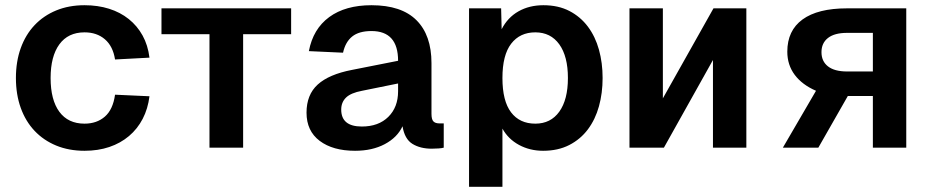

<svg xmlns="http://www.w3.org/2000/svg" viewBox="-20 -566 3564 736"><path d="M304 12Q244 12 195.5 -8Q147 -28 112.5 -64.5Q78 -101 59.5 -152.5Q41 -204 41 -267Q41 -330 59.5 -381.5Q78 -433 112.5 -469.5Q147 -506 195.5 -526Q244 -546 304 -546Q355 -546 398 -532.5Q441 -519 473.5 -493Q506 -467 526.5 -430Q547 -393 553 -345L421 -338Q413 -389 382 -415.5Q351 -442 304 -442Q241 -442 207.5 -396Q174 -350 174 -267Q174 -183 207.5 -137.5Q241 -92 304 -92Q351 -92 382 -119Q413 -146 421 -203L553 -197Q547 -149 527 -110.5Q507 -72 474.5 -44.5Q442 -17 399 -2.5Q356 12 304 12Z M783 0V-435H599V-534H1096V-435H912V0Z M1341 12Q1256 12 1205.5 -26Q1155 -64 1155 -134Q1155 -203 1198 -242Q1241 -281 1329 -298L1506 -333Q1506 -447 1404 -447Q1356 -447 1330 -426Q1304 -405 1295 -364L1164 -370Q1180 -455 1242 -500.5Q1304 -546 1404 -546Q1519 -546 1576.5 -488.5Q1634 -431 1634 -324V-130Q1634 -108 1641.5 -100.5Q1649 -93 1664 -93H1681V0Q1675 2 1661.5 3Q1648 4 1635 4Q1591 4 1561 -14.5Q1531 -33 1523 -82Q1503 -39 1455 -13.5Q1407 12 1341 12ZM1367 -81Q1431 -81 1468.5 -118Q1506 -155 1506 -216V-246L1368 -218Q1325 -210 1306.5 -192Q1288 -174 1288 -146Q1288 -81 1367 -81Z M1778 150V-534H1901L1903 -454Q1926 -499 1967.5 -522.5Q2009 -546 2063 -546Q2120 -546 2162.5 -524Q2205 -502 2233.5 -464Q2262 -426 2276 -375.5Q2290 -325 2290 -267Q2290 -209 2276 -158.5Q2262 -108 2233.5 -70Q2205 -32 2162 -10Q2119 12 2062 12Q2011 12 1969.5 -10.5Q1928 -33 1906 -73V150ZM2032 -92Q2091 -92 2124 -138Q2157 -184 2157 -267Q2157 -350 2124 -396Q2091 -442 2032 -442Q1973 -442 1939.5 -398.5Q1906 -355 1906 -267Q1906 -179 1939 -135.5Q1972 -92 2032 -92Z M2393 0V-534H2521V-189L2715 -534H2841V0H2713V-336L2525 0Z M2981 0 3108 -218Q3055 -241 3026.5 -279Q2998 -317 2998 -368Q2998 -449 3056.5 -491.5Q3115 -534 3227 -534H3454V0H3326V-198H3230L3117 0ZM3326 -292V-440H3227Q3179 -440 3154 -420.5Q3129 -401 3129 -366Q3129 -331 3154 -311.5Q3179 -292 3227 -292Z"/></svg>

Font: Geist SemBd
Style: Regular
Weight: 400
Designer: Basement.studio, Andrés Briganti, Mateo Zaragoza
Foundry: Basement.studio, Vercel, Andrés Briganti, Guido Ferreyra, Mateo Zaragoza
Version: Version 1.401